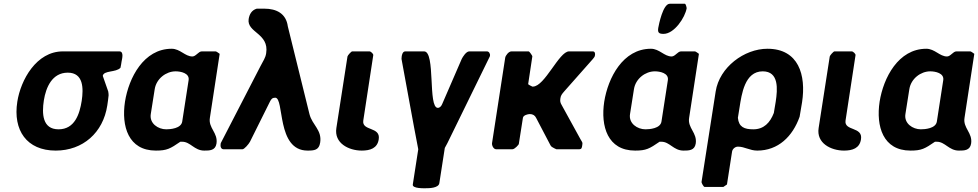

<svg xmlns="http://www.w3.org/2000/svg" viewBox="-20 -793 5196 1020"><path d="M72 -253C48 -101 122 7 276 7C420 7 528 -88 550 -233C551 -241 557 -279 557 -287C557 -290 556 -304 555 -307L527 -387C527 -387 526 -389 526 -390C531 -420 596 -407 620 -433C622 -438 625 -462 626 -467C628 -479 640 -520 614 -520H314C173 -520 90 -368 72 -253ZM213 -260C224 -329 257 -407 340 -407C424 -407 424 -323 414 -257C403 -187 377 -106 291 -106C205 -106 202 -189 213 -260Z M1126 -520H1052C1034 -520 1021 -493 1002 -493C963 -493 937 -534 892 -534C743 -534 664 -379 644 -253C624 -122 662 7 808 7C867 7 884 -3 938 -40H948C992 -40 1012 7 1065 7C1093 7 1124 7 1130 -30C1139 -88 1086 -112 1095 -167L1147 -507C1144 -509 1130 -520 1126 -520ZM913 -414C939 -414 988 -405 982 -367L948 -147C942 -110 884 -106 863 -106C820 -106 773 -137 781 -187L802 -320C811 -375 862 -414 913 -414Z M1442 -274C1492 -274 1447 7 1614 7C1649 7 1675 5 1681 -36C1691 -103 1639 -128 1624 -187C1607 -257 1526 -583 1509 -653C1500 -721 1449 -747 1384 -747H1344C1317 -739 1305 -717 1301 -692C1290 -619 1411 -617 1394 -510C1390 -484 1379 -472 1363 -440C1332 -379 1185 -94 1153 -33L1152 -27C1150 -15 1154 0 1168 0H1268C1278 0 1301 -27 1308 -40L1414 -253C1421 -267 1427 -274 1442 -274Z M1992 -53C2003 -122 1901 -95 1910 -153L1963 -500C1964 -507 1950 -520 1943 -520H1851C1846 -520 1827 -499 1826 -493L1767 -113C1754 -32 1833 7 1902 7C1946 7 1985 -5 1992 -53Z M2202 0 2173 187C2169 210 2237 207 2243 207C2257 207 2310 207 2314 180L2343 -7L2357 -33L2582 -493L2583 -497C2585 -507 2578 -520 2567 -520H2473C2456 -520 2438 -490 2433 -480L2329 -240C2325 -230 2317 -220 2306 -220C2252 -220 2295 -520 2233 -520H2133C2119 -520 2115 -501 2114 -493C2114 -490 2113 -481 2113 -480C2143 -320 2171 -159 2202 0Z M2786 -347 2808 -493C2809 -497 2792 -520 2789 -520H2697C2682 -520 2666 -498 2664 -487L2594 -33C2592 -22 2601 0 2616 0H2702C2709 0 2719 -8 2724 -13C2728 -17 2736 -26 2736 -27L2758 -167C2760 -181 2784 -187 2795 -187C2810 -187 2822 -180 2828 -167L2905 -20L2911 -13C2917 -9 2934 0 2936 0H3056C3071 0 3071 -9 3073 -20C3076 -38 3074 -35 3064 -53C3049 -80 2980 -206 2965 -233C2956 -248 2955 -255 2957 -270C2959 -285 2964 -292 2977 -307L3130 -480C3137 -488 3140 -492 3141 -501C3142 -508 3141 -520 3129 -520H3003C2950 -520 2874 -333 2811 -333H2808C2805 -335 2785 -343 2786 -347Z M3672 -520H3598C3580 -520 3567 -493 3548 -493C3509 -493 3483 -534 3438 -534C3289 -534 3210 -379 3190 -253C3170 -122 3208 7 3354 7C3413 7 3430 -3 3484 -40H3494C3538 -40 3558 7 3611 7C3639 7 3670 7 3676 -30C3685 -88 3632 -112 3641 -167L3693 -507C3690 -509 3676 -520 3672 -520ZM3459 -414C3485 -414 3534 -405 3528 -367L3494 -147C3488 -110 3430 -106 3409 -106C3366 -106 3319 -137 3327 -187L3348 -320C3357 -375 3408 -414 3459 -414ZM3618 -773H3538C3502 -773 3480 -662 3477 -645C3473 -620 3480 -613 3505 -613C3562 -613 3620 -700 3628 -750C3628 -751 3624 -773 3618 -773Z M4057 -534C3934 -534 3802 -436 3782 -307L3707 173C3706 179 3718 200 3723 200H3823L3842 187L3869 13C3871 -2 3886 -14 3900 -14C3936 -14 3963 7 4003 7C4114 7 4191 -68 4228 -173C4230 -185 4239 -238 4241 -250C4263 -394 4223 -534 4057 -534ZM3900 -167 3909 -223C3920 -292 3936 -414 4032 -414C4119 -414 4111 -319 4101 -253C4100 -244 4092 -202 4091 -193C4071 -141 4038 -106 3982 -106C3934 -106 3905 -118 3900 -167Z M4554 -53C4565 -122 4463 -95 4472 -153L4525 -500C4526 -507 4512 -520 4505 -520H4413C4408 -520 4389 -499 4388 -493L4329 -113C4316 -32 4395 7 4464 7C4508 7 4547 -5 4554 -53Z M5135 -520H5061C5043 -520 5030 -493 5011 -493C4972 -493 4946 -534 4901 -534C4752 -534 4673 -379 4653 -253C4633 -122 4671 7 4817 7C4876 7 4893 -3 4947 -40H4957C5001 -40 5021 7 5074 7C5102 7 5133 7 5139 -30C5148 -88 5095 -112 5104 -167L5156 -507C5153 -509 5139 -520 5135 -520ZM4922 -414C4948 -414 4997 -405 4991 -367L4957 -147C4951 -110 4893 -106 4872 -106C4829 -106 4782 -137 4790 -187L4811 -320C4820 -375 4871 -414 4922 -414Z"/></svg>

Font: Asimov Print
Style: CIt
Weight: 500
Designer: Google
Version: Version 2.000980: 2014